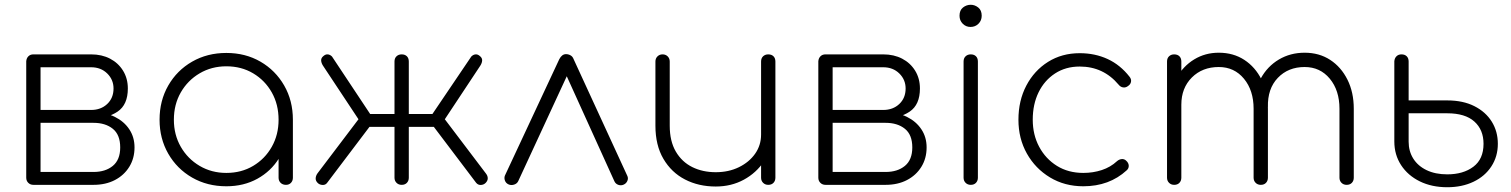

<svg xmlns="http://www.w3.org/2000/svg" viewBox="-20 -775 6335 805"><path d="M120 0Q107 0 98.5 -8.5Q90 -17 90 -30V-518Q91 -531 99 -539Q107 -547 120 -547Q134 -547 142 -539Q150 -531 150 -517V-314H372V-304Q423 -304 461.5 -285Q500 -266 522 -233Q544 -200 544 -157Q544 -111 522 -75.5Q500 -40 461.5 -20Q423 0 372 0ZM150 -54H372Q422 -54 453 -79.5Q484 -105 484 -157Q484 -210 453 -235Q422 -260 372 -260H150ZM260 -278V-314H362Q403 -314 429.5 -339Q456 -364 456 -404Q456 -441 429.5 -467Q403 -493 362 -493H122V-547H362Q407 -547 441.5 -529Q476 -511 496 -478.5Q516 -446 516 -404Q516 -336 473 -307Q430 -278 362 -278Z M929 6Q849 6 785.5 -30.5Q722 -67 685.5 -130.5Q649 -194 649 -273Q649 -353 685.5 -416.5Q722 -480 785.5 -516.5Q849 -553 929 -553Q1009 -553 1072 -516.5Q1135 -480 1171.5 -416.5Q1208 -353 1208 -273L1183 -233Q1183 -165 1149.5 -111Q1116 -57 1059 -25.5Q1002 6 929 6ZM929 -50Q992 -50 1041.5 -79.5Q1091 -109 1119.5 -159.5Q1148 -210 1148 -273Q1148 -337 1119.5 -387.5Q1091 -438 1041.5 -467.5Q992 -497 929 -497Q867 -497 817 -467.5Q767 -438 738 -387.5Q709 -337 709 -273Q709 -210 738 -159.5Q767 -109 817 -79.5Q867 -50 929 -50ZM1179 0Q1165 0 1156.5 -8.5Q1148 -17 1148 -30V-213L1167 -273H1208V-30Q1208 -17 1200 -8.5Q1192 0 1179 0Z M1664 0Q1651 0 1642.5 -8.5Q1634 -17 1634 -30V-243H1529L1352 -9Q1345 1 1332.5 0.5Q1320 0 1312 -8Q1303 -17 1303.5 -27.5Q1304 -38 1311 -48L1483 -275L1334 -500Q1327 -511 1326.5 -521.5Q1326 -532 1336 -540Q1345 -548 1354.5 -547Q1364 -546 1372 -538L1532 -297H1634V-517Q1634 -531 1642.5 -539Q1651 -547 1664 -547Q1678 -547 1686 -539Q1694 -531 1694 -517V-297H1793L1956 -538Q1964 -546 1973.5 -547Q1983 -548 1992 -540Q2002 -532 2001.5 -521.5Q2001 -511 1994 -500L1845 -275L2017 -48Q2025 -38 2025 -27.5Q2025 -17 2016 -8Q2008 0 1996 0.5Q1984 1 1976 -9L1799 -243H1694V-30Q1694 -17 1686 -8.5Q1678 0 1664 0Z M2353 -548Q2363 -548 2372 -543Q2381 -538 2385 -527L2610 -38Q2615 -28 2610.5 -17Q2606 -6 2595 -1Q2584 4 2572.5 0Q2561 -4 2556 -15L2336 -500H2377L2153 -16Q2148 -5 2135.5 -1Q2123 3 2112 -2Q2101 -7 2097 -18Q2093 -29 2097 -39L2325 -527Q2336 -548 2353 -548Z M2981 7Q2909 7 2852 -22.5Q2795 -52 2761.5 -109Q2728 -166 2728 -248V-517Q2728 -530 2736.5 -538.5Q2745 -547 2758 -547Q2771 -547 2779.5 -538.5Q2788 -530 2788 -517V-248Q2788 -183 2813.5 -139.5Q2839 -96 2882.5 -74.5Q2926 -53 2981 -53Q3035 -53 3078 -74Q3121 -95 3146 -130.5Q3171 -166 3171 -211H3221Q3217 -149 3184 -99.5Q3151 -50 3098.5 -21.5Q3046 7 2981 7ZM3201 0Q3188 0 3179.5 -8.5Q3171 -17 3171 -30V-517Q3171 -531 3179.5 -539Q3188 -547 3201 -547Q3215 -547 3223 -539Q3231 -531 3231 -517V-30Q3231 -17 3223 -8.5Q3215 0 3201 0Z M3441 0Q3428 0 3419.5 -8.5Q3411 -17 3411 -30V-518Q3412 -531 3420 -539Q3428 -547 3441 -547Q3455 -547 3463 -539Q3471 -531 3471 -517V-314H3693V-304Q3744 -304 3782.5 -285Q3821 -266 3843 -233Q3865 -200 3865 -157Q3865 -111 3843 -75.5Q3821 -40 3782.5 -20Q3744 0 3693 0ZM3471 -54H3693Q3743 -54 3774 -79.5Q3805 -105 3805 -157Q3805 -210 3774 -235Q3743 -260 3693 -260H3471ZM3581 -278V-314H3683Q3724 -314 3750.5 -339Q3777 -364 3777 -404Q3777 -441 3750.5 -467Q3724 -493 3683 -493H3443V-547H3683Q3728 -547 3762.5 -529Q3797 -511 3817 -478.5Q3837 -446 3837 -404Q3837 -336 3794 -307Q3751 -278 3683 -278Z M4050 0Q4037 0 4028.5 -8.5Q4020 -17 4020 -30V-517Q4020 -531 4028.5 -539Q4037 -547 4050 -547Q4064 -547 4072 -539Q4080 -531 4080 -517V-30Q4080 -17 4072 -8.5Q4064 0 4050 0ZM4049 -662Q4030 -662 4016.5 -675.5Q4003 -689 4003 -709Q4003 -732 4017.5 -743.5Q4032 -755 4050 -755Q4067 -755 4081.5 -743.5Q4096 -732 4096 -709Q4096 -689 4082.5 -675.5Q4069 -662 4049 -662Z M4522 6Q4444 6 4382.5 -31Q4321 -68 4285.5 -131Q4250 -194 4250 -273Q4250 -353 4283 -416Q4316 -479 4374 -515.5Q4432 -552 4507 -552Q4571 -552 4624 -527.5Q4677 -503 4716 -453Q4724 -443 4722 -432Q4720 -421 4709 -414Q4700 -407 4689 -408.5Q4678 -410 4670 -420Q4606 -496 4507 -496Q4448 -496 4403.5 -467Q4359 -438 4334.5 -388Q4310 -338 4310 -273Q4310 -210 4337 -159.5Q4364 -109 4411.5 -79.5Q4459 -50 4522 -50Q4563 -50 4599.5 -62Q4636 -74 4663 -99Q4672 -107 4683 -108Q4694 -109 4702 -101Q4712 -92 4712.5 -80.5Q4713 -69 4704 -61Q4631 6 4522 6Z M5626 0Q5613 0 5604.5 -8.5Q5596 -17 5596 -30V-319Q5596 -396 5555.5 -445Q5515 -494 5450 -494Q5381 -494 5337.5 -448.5Q5294 -403 5296 -326H5236Q5238 -395 5266 -446Q5294 -497 5342 -525.5Q5390 -554 5450 -554Q5511 -554 5557 -524Q5603 -494 5629.5 -441Q5656 -388 5656 -319V-30Q5656 -17 5648 -8.5Q5640 0 5626 0ZM4903 0Q4890 0 4881.5 -8.5Q4873 -17 4873 -30V-517Q4873 -531 4881.5 -539Q4890 -547 4903 -547Q4917 -547 4925 -539Q4933 -531 4933 -517V-30Q4933 -17 4925 -8.5Q4917 0 4903 0ZM5266 0Q5253 0 5244.5 -8.5Q5236 -17 5236 -30V-319Q5236 -396 5195.5 -445Q5155 -494 5090 -494Q5021 -494 4977 -450Q4933 -406 4933 -336H4883Q4886 -400 4913.5 -449Q4941 -498 4987 -526Q5033 -554 5090 -554Q5151 -554 5197 -524Q5243 -494 5269.5 -441Q5296 -388 5296 -319V-30Q5296 -17 5288 -8.5Q5280 0 5266 0Z M6048 10Q5983 10 5933 -14.5Q5883 -39 5854.5 -82.5Q5826 -126 5826 -182V-518Q5827 -531 5835 -539Q5843 -547 5856 -547Q5870 -547 5878 -539Q5886 -531 5886 -517V-354H6048Q6114 -354 6161.5 -330Q6209 -306 6234.5 -265Q6260 -224 6260 -172Q6260 -119 6233 -77.5Q6206 -36 6158 -13Q6110 10 6048 10ZM6048 -44Q6115 -44 6157.5 -76Q6200 -108 6200 -172Q6200 -231 6161.5 -265.5Q6123 -300 6048 -300H5886V-181Q5886 -141 5905.5 -110Q5925 -79 5961.5 -61.5Q5998 -44 6048 -44Z"/></svg>

Font: ComfortaaLight
Style: Regular
Weight: 300
Designer: Johan Aakerlund
Foundry: Johan Aakerlund
Version: Version 3.104; ttfautohint (v1.8.1.43-b0c9)